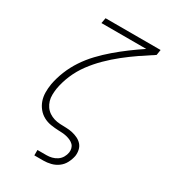

<svg xmlns="http://www.w3.org/2000/svg" viewBox="-222 -849 1044 1169"><g transform="rotate(30 300.0 -265.0)"><path d="M210 205V167H274Q292 167 310.5 162.5Q329 158 345.5 147Q362 136 372 119Q382 102 385 83Q387 69 383.5 55Q380 41 370.5 31.5Q361 22 348.5 16Q336 10 322.5 6.5Q309 3 294.5 1.5Q280 0 266 0H265Q235 -1 207 -5.5Q179 -10 155 -23Q131 -36 113.5 -57.5Q96 -79 87 -105Q78 -131 77.5 -160.5Q77 -190 82 -219Q82 -219 82 -219Q82 -219 82 -220Q91 -269 110.5 -317.5Q130 -366 159.5 -410.5Q189 -455 226 -494Q263 -533 304 -568Q345 -603 388 -635Q431 -667 476 -697H161L168 -735H555L549 -697Q502 -667 456 -635.5Q410 -604 366 -569Q322 -534 282 -494.5Q242 -455 209 -410.5Q176 -366 154.5 -315.5Q133 -265 124 -213Q121 -192 120.5 -170Q120 -148 126 -128Q132 -108 143.5 -91.5Q155 -75 172 -63.5Q189 -52 209 -46Q229 -40 251 -39Q273 -38 294.5 -37.5Q316 -37 336.5 -32.5Q357 -28 376 -19Q395 -10 408.5 5Q422 20 426.5 41Q431 62 428 83Q423 109 410 134Q397 159 374.5 175.5Q352 192 325.5 198.5Q299 205 274 205Z"/></g></svg>

Font: Iosevka Slab XLtExObl
Style: Regular
Weight: 200
Width: 7
Italic angle: -9°
Monospace: yes
Designer: Belleve Invis
Foundry: Belleve Invis
Version: Version 11.1.1; ttfautohint (v1.8.3)